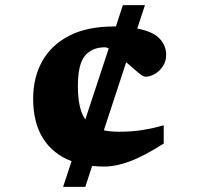

<svg xmlns="http://www.w3.org/2000/svg" viewBox="-20 -727 771 747"><path d="M225.5 0 258.5 -100Q186.5 -127 147.8 -188.2Q109 -249.5 109 -343Q109 -426 144.5 -489.2Q180 -552.5 249.8 -588.2Q319.5 -624 422.5 -624Q427 -624 431 -624L458 -707H544L514 -616Q576 -604 601.2 -576.5Q626.5 -549 626.5 -514.5Q626.5 -488.5 613.8 -469.2Q601 -450 582.2 -439.2Q563.5 -428.5 545.5 -428.5Q536.5 -428.5 515.8 -446.2Q495 -464 471 -485L384 -220Q409.5 -214.5 444 -214.5Q492 -214.5 533.2 -221Q574.5 -227.5 617 -239.5V-168.5Q538 -118.5 484 -98.8Q430 -79 386.5 -79Q362 -79 338.5 -81.5L312 0ZM283 -392Q283 -302.5 312 -262.5L403 -538.5Q394.5 -543 389 -543Q338 -543 310.5 -510Q283 -477 283 -392Z"/></svg>

Font: Newsreader Caption
Style: Bold
Weight: 700
Designer: Hugues Gentile
Foundry: Production Type
Version: Version 1.001